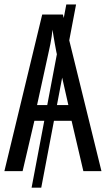

<svg xmlns="http://www.w3.org/2000/svg" viewBox="-20 -780 482 875"><path d="M326.7 -759.8 168 75.2H124L282.2 -759.8ZM359.9 0 306.2 -229.5H136.7L83 0H0L172.4 -713.9H266.6L442.4 0ZM291.5 -301.3 236.8 -543.5Q233.4 -561.5 230.2 -578.9Q227.1 -596.2 224.4 -612.5Q221.7 -628.9 219.2 -644.5Q217.8 -628.9 215.3 -612.3Q212.9 -595.7 209.5 -578.9Q206.1 -562 202.1 -544.4L148.9 -301.3Z"/></svg>

Font: Open Sans Condensed
Style: Regular
Weight: 400
Width: 3
Designer: Monotype Design Team
Foundry: Monotype Imaging Inc.
Version: Version 3.000